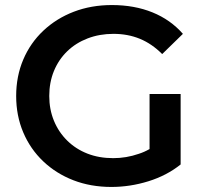

<svg xmlns="http://www.w3.org/2000/svg" viewBox="-20 -730 812 760"><path d="M421 10Q339 10 270.5 -16.5Q202 -43 151 -91.5Q100 -140 72 -206Q44 -272 44 -350Q44 -428 72 -494Q100 -560 151.5 -608.5Q203 -657 272 -683.5Q341 -710 423 -710Q512 -710 583.5 -681Q655 -652 704 -596L622 -516Q581 -557 533.5 -576.5Q486 -596 429 -596Q374 -596 327 -578Q280 -560 246 -527Q212 -494 193.5 -449Q175 -404 175 -350Q175 -297 193.5 -252Q212 -207 246 -173.5Q280 -140 326 -122Q372 -104 428 -104Q480 -104 529 -121Q551 -128 572 -140V-358H695V-79Q640 -35 567.5 -12.5Q495 10 421 10Z"/></svg>

Font: Montserrat Thin SemiBold
Style: Regular
Weight: 600
Version: Version 9.000